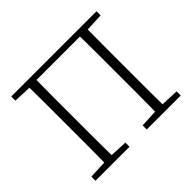

<svg xmlns="http://www.w3.org/2000/svg" viewBox="-152 -880 1086 1086"><g transform="rotate(-45 391.0 -337.0)"><path d="M50 0V-33L158 -38Q159 -105 159 -172.5Q159 -240 159 -314V-366Q159 -434 159 -501.5Q159 -569 158 -636L50 -641V-674H732V-641L624 -636Q623 -569 623 -501.5Q623 -434 623 -366V-314Q623 -241 623 -173Q623 -105 624 -38L732 -33V0H460V-33L565 -38Q566 -105 566 -172.5Q566 -240 566 -314V-366Q566 -434 566 -502.5Q566 -571 565 -639H217Q216 -571 216 -502.5Q216 -434 216 -366V-314Q216 -241 216 -173Q216 -105 217 -38L322 -33V0Z"/></g></svg>

Font: Source Serif 4 SmText Light
Style: Regular
Weight: 300
Designer: Frank Grießhammer
Foundry: Adobe
Version: Version 4.005;hotconv 1.1.0;makeotfexe 2.6.0